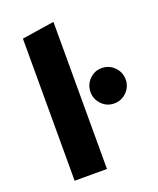

<svg xmlns="http://www.w3.org/2000/svg" viewBox="-138 -820 742 904"><g transform="rotate(-20 233.5 -368.5)"><path d="M78 0V-712L240 -737V0ZM378.5 -278Q342 -278 316.5 -304Q291 -330 291 -366Q291 -402.8 316.5 -428.9Q342 -455 378.5 -455Q415.1 -455 441 -428.9Q467 -402.8 467 -366Q467 -330 441 -304Q415.1 -278 378.5 -278Z"/></g></svg>

Font: Red Hat Text VF
Style: Regular
Weight: 300
Designer: Pentagram, MCKL
Foundry: Pentagram, MCKL
Version: Version 1.023